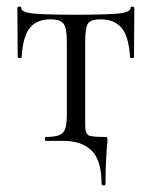

<svg xmlns="http://www.w3.org/2000/svg" viewBox="-20 -430 463 586"><path d="M174 0H119Q117 0 117 -6Q117 -12 119 -12Q147 -12 160.5 -17.5Q174 -23 179 -37Q184 -51 184 -81V-303Q184 -344 174 -357.5Q164 -371 134 -371Q93 -371 71.5 -345.5Q50 -320 46 -255Q46 -253 40 -253Q34 -253 34 -255L33 -405Q33 -410 39 -410Q45 -410 45 -405Q45 -392 84 -388.5Q123 -385 212 -385Q299 -385 338.5 -388.5Q378 -392 378 -405Q378 -410 384 -410Q390 -410 390 -405L389 -255Q389 -253 383 -253Q377 -253 377 -255Q373 -320 350.5 -345.5Q328 -371 287 -371Q257 -371 248.5 -358Q240 -345 240 -303V-81Q240 -74 240 -47Q240 -20 252.5 -16Q265 -12 298 -12Q306 -12 307 -10.5Q308 -9 308 0Q308 5 306 23Q306 29 304 56Q302 83 302 131Q302 136 296 136Q290 136 290 131Q290 59 259.5 29.5Q229 0 174 0Z"/></svg>

Font: Cormorant Infant
Style: Regular
Weight: 400
Designer: Christian Thalmann (Catharsis Fonts)
Foundry: Catharsis Fonts
Version: Version 4.000